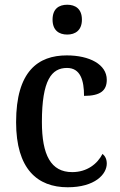

<svg xmlns="http://www.w3.org/2000/svg" viewBox="-20 -781 507 811"><path d="M264 -635C298 -635 326 -653 326 -698C326 -744 298 -761 264 -761C229 -761 202 -744 202 -698C202 -653 229 -635 264 -635ZM266 10C381 10 431 -45 431 -90C431 -109 424 -122 413 -131C391 -88 347 -54 285 -54C195 -54 157 -126 157 -266C157 -443 198 -494 263 -494C320 -494 335 -441 335 -376C405 -376 431 -399 431 -444C431 -509 358 -547 262 -547C141 -547 48 -480 48 -265C48 -67 138 10 266 10Z"/></svg>

Font: Noto Serif Hebrew SemiCondensed Medium
Style: Regular
Weight: 500
Width: 4
Designer: Monotype Design Team
Foundry: Monotype Imaging Inc.
Version: Version 2.004